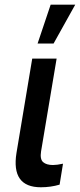

<svg xmlns="http://www.w3.org/2000/svg" viewBox="-20 -797 343 824"><path d="M118.3 -545.5H223L156.2 -147Q150.9 -113.6 165.1 -101.2Q179.3 -88.8 207.4 -88.8Q224.8 -88.8 250.4 -94.5L235.8 -4.6Q197.4 6.7 155.5 6.7Q27 6.7 50.8 -141ZM141.3 -610.1 197.4 -777H302.9L209.9 -610.1Z"/></svg>

Font: Karasuma Gothic
Style: Medium Italic
Weight: 500
Italic angle: 9.39998°
Designer: Rasmus Andersson / Ryoko Nishizuka
Foundry: Genbu
Version: Version 1.00